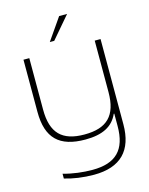

<svg xmlns="http://www.w3.org/2000/svg" viewBox="-130 -761 813 1049"><g transform="rotate(-15 276.5 -236.5)"><path d="M495 -18V-500H462V-209C462 -76 403 -19 276 -19C150 -19 92 -76 92 -209V-500H59V-205C59 -56 127 9 274 9C370 9 430 -21 459 -87H462V-17C462 117 401 179 268 179C215 179 157 172 104 157V184C149 198 209 207 269 207C421 207 495 129 495 -18ZM223 -556H248L354 -680H309Z"/></g></svg>

Font: LT Wave Alt Thin
Style: Regular
Weight: 100
Designer: Daniel Lyons
Version: Version 2.5 (Glyphs App)